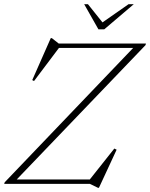

<svg xmlns="http://www.w3.org/2000/svg" viewBox="-28 -878 717 917"><path d="M669 -670 667 -662.5 52 -21H401L518 -168.5L529 -163L444.5 19H440L401 0H-8L-5.5 -7.5L608 -649H253.5L134.5 -491L126 -495.5L214.5 -696H219.5L252.5 -670ZM611 -858 470 -738H442L374 -858H392L461.5 -771L586 -858Z"/></svg>

Font: Newsreader 16pt ExtraLight
Style: Italic
Weight: 275
Italic angle: -17°
Designer: Hugues Gentile
Foundry: Production Type
Version: Version 1.003; ttfautohint (v1.8.3)